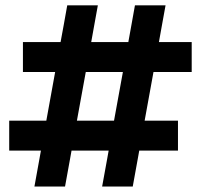

<svg xmlns="http://www.w3.org/2000/svg" viewBox="-20 -685 738 705"><path d="M13.8 -131.9V-241.9Q65.4 -241.9 113.4 -241.9Q161.5 -241.9 203.6 -241.9H443.7Q486 -241.9 534.1 -241.9Q582.2 -241.9 633.5 -241.9V-131.9Q582.2 -131.9 534.1 -131.9Q486 -131.9 443.7 -131.9H203.6Q161.5 -131.9 113.4 -131.9Q65.4 -131.9 13.8 -131.9ZM106.4 0Q115.7 -50.1 124.6 -100.4Q133.6 -150.7 145.2 -215L187 -445.4Q195 -489.7 201.5 -525.3Q208 -560.8 214.2 -594.4Q220.3 -627.9 226.9 -665.4H339.3Q332.7 -629.4 326.7 -596Q320.7 -562.7 314.2 -526.4Q307.7 -490.2 299.4 -444.9L257.5 -215Q246.2 -151.9 237.3 -101.9Q228.4 -52 218.8 0ZM64.2 -420.6V-530.5Q115.8 -530.5 163.9 -530.5Q211.9 -530.5 254 -530.5H494.1Q536.4 -530.5 584.5 -530.5Q632.7 -530.5 683.9 -530.5V-420.6Q632.7 -420.6 584.5 -420.6Q536.4 -420.6 494.1 -420.6H254Q211.9 -420.6 163.9 -420.6Q115.8 -420.6 64.2 -420.6ZM355 0Q364.4 -50.1 373.3 -100.4Q382.2 -150.7 393.8 -215L435.7 -445.1Q443.9 -489.7 450.3 -525.4Q456.6 -561.1 462.8 -594.5Q469 -627.9 475.5 -665.4H587.9Q581.3 -629.4 575.3 -596Q569.3 -562.7 562.8 -526.4Q556.3 -490.2 548 -444.9L506.2 -215Q494.9 -151.9 485.9 -101.9Q477 -52 467.4 0Z"/></svg>

Font: Commissioner Thin
Style: Regular
Weight: 100
Designer: Kostas Bartsokas
Foundry: Kostas Bartsokas
Version: Version 1.001;gftools[0.9.23]